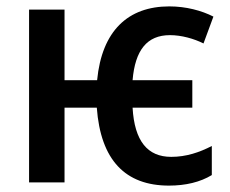

<svg xmlns="http://www.w3.org/2000/svg" viewBox="-20 -571 719 601"><path d="M509 10C561 10 607 -1 643 -23V-114C604 -94 563 -80 516 -80C442 -80 401 -129 395 -234H582V-320H395C403 -414 440 -461 512 -461C548 -461 587 -450 617 -435L648 -519C611 -538 562 -551 510 -551C381 -551 299 -475 284 -320H182V-541H71V0H182V-234H283C295 -70 372 10 509 10Z"/></svg>

Font: Noto Sans UI SemiCondensed Medium
Style: Regular
Weight: 500
Width: 4
Designer: Monotype Design Team
Foundry: Monotype Imaging Inc.
Version: Version 1.901